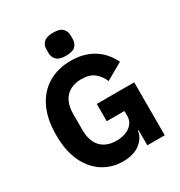

<svg xmlns="http://www.w3.org/2000/svg" viewBox="-212 -1066 1144 1222"><g transform="rotate(-30 359.5 -454.5)"><path d="M520 0V-111H515Q508 -59 461.5 -23.5Q415 12 336 12Q256 12 191 -29Q126 -70 88 -149.5Q50 -229 50 -346Q50 -464 89.5 -545Q129 -626 200.5 -668Q272 -710 366 -710Q459 -710 527.5 -669Q596 -628 635 -548L511 -477Q495 -518 461 -546.5Q427 -575 366 -575Q319 -575 284 -556.5Q249 -538 230 -500.5Q211 -463 211 -405V-293Q211 -235 230 -197.5Q249 -160 284 -141.5Q319 -123 366 -123Q404 -123 435 -135Q466 -147 484.5 -170Q503 -193 503 -227V-262H373V-389H648V0ZM358 -752Q309 -752 289 -772.5Q269 -793 269 -822V-851Q269 -880 289 -900.5Q309 -921 358 -921Q408 -921 427.5 -900.5Q447 -880 447 -851V-822Q447 -793 427.5 -772.5Q408 -752 358 -752Z"/></g></svg>

Font: IBM Plex Sans
Style: Bold
Weight: 700
Designer: Mike Abbink, Paul van der Laan, Pieter van Rosmalen
Foundry: Bold Monday
Version: Version 3.201